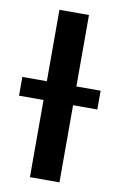

<svg xmlns="http://www.w3.org/2000/svg" viewBox="-143 -775 508 822"><g transform="rotate(10 111.0 -364.0)"><path d="M175.8 -727.5V0H47.4V-727.5ZM-59.1 -335.4V-417H281.2V-335.4Z"/></g></svg>

Font: Inter Tight SemiBold
Style: Regular
Weight: 600
Designer: Rasmus Andersson
Foundry: rsms
Version: Version 3.004; ttfautohint (v1.8.4.7-5d5b)